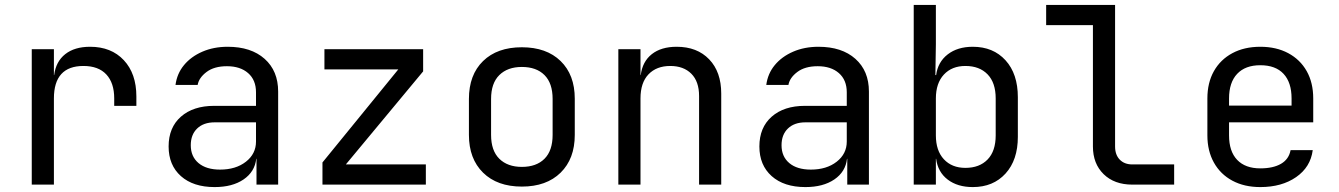

<svg xmlns="http://www.w3.org/2000/svg" viewBox="-20 -750 5440 780"><path d="M109 0V-550H199V-445H200Q207 -500 245 -530Q283 -560 346 -560Q432 -560 483 -505.5Q534 -451 534 -358V-320H444V-350Q444 -413 412 -447.5Q380 -482 319 -482Q199 -482 199 -350V0Z M852 10Q765 10 715 -34.5Q665 -79 665 -155Q665 -232 715 -276Q765 -320 850 -320H1020V-375Q1020 -425 988 -453Q956 -481 902 -481Q850 -481 819 -457.5Q788 -434 783 -405H693Q699 -451 727.5 -485.5Q756 -520 802 -540Q848 -560 905 -560Q1000 -560 1055 -511Q1110 -462 1110 -378V0H1022V-105H1021Q1015 -52 969.5 -21Q924 10 852 10ZM874 -61Q938 -61 979 -93Q1020 -125 1020 -175V-253H852Q807 -253 781 -228Q755 -203 755 -160Q755 -114 786.5 -87.5Q818 -61 874 -61Z M1290 0V-90L1598 -468H1298V-550H1699V-460L1385 -82H1710V0Z M2100 8Q2000 8 1942.5 -48.5Q1885 -105 1885 -202V-348Q1885 -446 1942.5 -502Q2000 -558 2100 -558Q2200 -558 2257.5 -502Q2315 -446 2315 -349V-202Q2315 -105 2257.5 -48.5Q2200 8 2100 8ZM2100 -72Q2159 -72 2192 -105Q2225 -138 2225 -202V-348Q2225 -412 2192 -445Q2159 -478 2100 -478Q2042 -478 2008.5 -445Q1975 -412 1975 -348V-202Q1975 -138 2008.5 -105Q2042 -72 2100 -72Z M2492 0V-550H2582V-445H2583Q2590 -500 2628 -530Q2666 -560 2729 -560Q2812 -560 2861 -509Q2910 -458 2910 -370V0H2820V-360Q2820 -419 2788.5 -450.5Q2757 -482 2703 -482Q2647 -482 2614.5 -448Q2582 -414 2582 -350V0Z M3252 10Q3165 10 3115 -34.5Q3065 -79 3065 -155Q3065 -232 3115 -276Q3165 -320 3250 -320H3420V-375Q3420 -425 3388 -453Q3356 -481 3302 -481Q3250 -481 3219 -457.5Q3188 -434 3183 -405H3093Q3099 -451 3127.5 -485.5Q3156 -520 3202 -540Q3248 -560 3305 -560Q3400 -560 3455 -511Q3510 -462 3510 -378V0H3422V-105H3421Q3415 -52 3369.5 -21Q3324 10 3252 10ZM3274 -61Q3338 -61 3379 -93Q3420 -125 3420 -175V-253H3252Q3207 -253 3181 -228Q3155 -203 3155 -160Q3155 -114 3186.5 -87.5Q3218 -61 3274 -61Z M3932 10Q3870 10 3830 -20.5Q3790 -51 3783 -105H3782V0H3692V-730H3782V-570L3780 -445H3783Q3790 -498 3830 -529Q3870 -560 3932 -560Q4015 -560 4065 -505Q4115 -450 4115 -355V-194Q4115 -100 4065 -45Q4015 10 3932 10ZM3902 -68Q3959 -68 3992 -102Q4025 -136 4025 -200V-350Q4025 -414 3992 -448Q3959 -482 3902 -482Q3847 -482 3814.5 -447Q3782 -412 3782 -350V-200Q3782 -138 3814.5 -103Q3847 -68 3902 -68Z M4580 0Q4507 0 4463.5 -42.5Q4420 -85 4420 -155V-648H4230V-730H4510V-155Q4510 -121 4529 -101.5Q4548 -82 4580 -82H4750V0Z M5100 10Q5035 10 4986.5 -16Q4938 -42 4911.5 -89.5Q4885 -137 4885 -200V-350Q4885 -414 4911.5 -461Q4938 -508 4986.5 -534Q5035 -560 5100 -560Q5165 -560 5213.5 -534Q5262 -508 5288.5 -461Q5315 -414 5315 -350V-253H4973V-200Q4973 -135 5006 -100.5Q5039 -66 5100 -66Q5152 -66 5184 -84.5Q5216 -103 5223 -140H5313Q5304 -71 5245.5 -30.5Q5187 10 5100 10ZM4973 -321H5227V-350Q5227 -415 5194.5 -450Q5162 -485 5100 -485Q5039 -485 5006 -450Q4973 -415 4973 -350Z"/></svg>

Font: JetBrainsMono NF
Style: Regular
Weight: 400
Designer: Philipp Nurullin, Konstantin Bulenkov
Foundry: JetBrains
Version: Version 2.251; ttfautohint (v1.8.3);Nerd Fonts 2.2.2